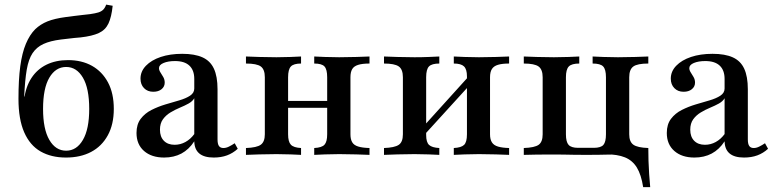

<svg xmlns="http://www.w3.org/2000/svg" viewBox="-20 -655 3275 812"><path d="M258.9 11.3Q196.8 11.3 151.6 -14.5Q106.5 -40.3 82.3 -95.6Q58.1 -150.8 58.1 -237.1Q58.1 -317.7 65.7 -374.6Q73.4 -431.5 89.5 -469.8Q105.6 -508.1 129 -531.5Q150.8 -552.4 180.6 -564.5Q210.5 -576.6 259.7 -583.1Q277.4 -585.5 294 -587.5Q310.5 -589.5 327.4 -591.5Q344.4 -593.5 360.5 -595.2Q383.1 -598.4 396 -602.4Q408.9 -606.5 416.5 -614.1Q424.2 -621.8 429 -635.5L456.5 -630.6Q451.6 -583.1 438.7 -555.6Q425.8 -528.2 398 -515.3Q370.2 -502.4 321 -496.8Q308.1 -496 294 -494.4Q279.8 -492.7 265.3 -491.1Q250.8 -489.5 237.9 -487.9Q192.7 -482.3 163.7 -469Q134.7 -455.6 117.7 -430.2Q100.8 -404.8 93.1 -360.5Q85.5 -316.1 82.3 -246.8H90.3L82.3 -235.5Q88.7 -287.9 112.9 -325Q137.1 -362.1 176.6 -381.5Q216.1 -400.8 267.7 -400.8Q325.8 -400.8 369 -376.6Q412.1 -352.4 436.7 -306.5Q461.3 -260.5 461.3 -194.4Q461.3 -129 435.9 -82.7Q410.5 -36.3 365.3 -12.5Q320.2 11.3 258.9 11.3ZM259.7 -17.7Q304 -17.7 330.6 -63.3Q357.3 -108.9 357.3 -194.4Q357.3 -281.5 330.6 -326.6Q304 -371.8 259.7 -371.8Q215.3 -371.8 188.7 -326.6Q162.1 -281.5 162.1 -194.4Q162.1 -108.9 188.7 -63.3Q215.3 -17.7 259.7 -17.7Z M674.2 11.3Q621 11.3 589.1 -16.5Q557.3 -44.4 557.3 -92.7Q557.3 -129 575 -152.4Q592.7 -175.8 620.6 -189.9Q648.4 -204 679.4 -213.3Q710.5 -222.6 738.3 -230.6Q766.1 -238.7 783.9 -250.4Q801.6 -262.1 801.6 -280.6V-321Q801.6 -358.1 781 -377.4Q760.5 -396.8 720.2 -396.8Q691.1 -396.8 671.8 -388.7Q652.4 -380.6 652.4 -366.9Q652.4 -358.1 658.5 -348.8Q664.5 -339.5 670.6 -329Q676.6 -318.5 676.6 -305.6Q676.6 -288.7 663.3 -277.8Q650 -266.9 628.2 -266.9Q604 -266.9 589.1 -282.3Q574.2 -297.6 574.2 -322.6Q574.2 -353.2 597.2 -377Q620.2 -400.8 659.7 -414.1Q699.2 -427.4 750.8 -427.4Q803.2 -427.4 836.3 -412.5Q869.4 -397.6 884.7 -364.5Q900 -331.5 900 -277.4V-65.3Q900 -46 906 -37.5Q912.1 -29 925 -29Q936.3 -29 948.4 -35.1Q960.5 -41.1 972.6 -49.2L985.5 -25.8Q965.3 -7.3 940.3 2Q915.3 11.3 883.9 11.3Q803.2 11.3 801.6 -57.3Q779 -22.6 747.2 -5.6Q715.3 11.3 674.2 11.3ZM718.5 -42.7Q742.7 -42.7 764.1 -54.4Q785.5 -66.1 801.6 -87.9V-239.5Q794.4 -226.6 777.8 -217.3Q761.3 -208.1 740.7 -199.6Q720.2 -191.1 700.8 -179.4Q681.5 -167.7 669 -150.4Q656.5 -133.1 656.5 -106.5Q656.5 -76.6 673 -59.7Q689.5 -42.7 718.5 -42.7Z M1308.9 0V-29Q1341.1 -30.6 1352.4 -43.1Q1363.7 -55.6 1363.7 -87.1V-328.2Q1363.7 -361.3 1352.4 -373.8Q1341.1 -386.3 1308.9 -386.3V-416.1Q1324.2 -415.3 1354 -414.1Q1383.9 -412.9 1414.5 -412.9Q1450 -412.9 1487.1 -414.1Q1524.2 -415.3 1542.7 -416.1V-386.3Q1512.1 -386.3 1494.4 -380.6Q1476.6 -375 1469.4 -362.5Q1462.1 -350 1462.1 -328.2V-87.1Q1462.1 -66.1 1469.4 -53.6Q1476.6 -41.1 1494.4 -35.5Q1512.1 -29.8 1542.7 -29V0Q1524.2 -0.8 1487.1 -2Q1450 -3.2 1414.5 -3.2Q1383.9 -3.2 1354 -2Q1324.2 -0.8 1308.9 0ZM1020.2 0V-29Q1066.1 -30.6 1083.1 -43.1Q1100 -55.6 1100 -87.1V-328.2Q1100 -361.3 1083.1 -373.8Q1066.1 -386.3 1020.2 -386.3V-416.1Q1038.7 -415.3 1076.2 -414.1Q1113.7 -412.9 1149.2 -412.9Q1179.8 -412.9 1209.3 -414.1Q1238.7 -415.3 1253.2 -416.1V-386.3Q1221.8 -386.3 1210.1 -373.8Q1198.4 -361.3 1198.4 -328.2V-87.1Q1198.4 -55.6 1210.1 -43.1Q1221.8 -30.6 1253.2 -29V0Q1238.7 -0.8 1209.3 -2Q1179.8 -3.2 1149.2 -3.2Q1113.7 -3.2 1076.2 -2Q1038.7 -0.8 1020.2 0ZM1160.5 -199.2V-228.2H1401.6V-199.2Z M1899.2 0V-29Q1930.6 -30.6 1942.7 -42.3Q1954.8 -54 1954.8 -87.1V-332.3Q1954.8 -362.1 1942.3 -374.2Q1929.8 -386.3 1899.2 -386.3V-416.1Q1914.5 -415.3 1944.4 -414.1Q1974.2 -412.9 2005.6 -412.9Q2041.1 -412.9 2077.8 -414.1Q2114.5 -415.3 2133.1 -416.1V-386.3Q2104 -386.3 2086.3 -381Q2068.5 -375.8 2060.5 -363.3Q2052.4 -350.8 2052.4 -328.2V-87.1Q2052.4 -65.3 2060.5 -52.8Q2068.5 -40.3 2086.3 -35.1Q2104 -29.8 2133.1 -29V0Q2114.5 -0.8 2077.8 -2Q2041.1 -3.2 2005.6 -3.2Q1974.2 -3.2 1944.4 -2Q1914.5 -0.8 1899.2 0ZM1604 0V-29Q1648.4 -30.6 1666.1 -42.3Q1683.9 -54 1683.9 -87.1V-328.2Q1683.9 -362.1 1666.1 -374.2Q1648.4 -386.3 1604 -386.3V-416.1Q1622.6 -415.3 1660.1 -414.1Q1697.6 -412.9 1733.1 -412.9Q1764.5 -412.9 1793.5 -414.1Q1822.6 -415.3 1837.9 -416.1V-386.3Q1806.5 -386.3 1794.4 -374.2Q1782.3 -362.1 1782.3 -328.2V-83.9Q1782.3 -53.2 1794.8 -41.9Q1807.3 -30.6 1837.9 -29V0Q1822.6 -0.8 1793.5 -2Q1764.5 -3.2 1733.1 -3.2Q1697.6 -3.2 1660.1 -2Q1622.6 -0.8 1604 0ZM1770.2 -79.8 1753.2 -100.8 1966.1 -336.3 1983.9 -314.5Z M2700 136.3Q2691.9 83.9 2673.4 53.6Q2654.8 23.4 2623 10.5Q2591.1 -2.4 2542.7 -2.4L2604.8 -20.2L2704.8 -29H2721.8Q2721.8 -3.2 2722.6 25Q2723.4 53.2 2725.4 81.5Q2727.4 109.7 2729.8 136.3ZM2195.2 0V-29Q2241.1 -30.6 2258.1 -42.7Q2275 -54.8 2275 -87.1V-328.2Q2275 -361.3 2257.7 -373.8Q2240.3 -386.3 2195.2 -386.3V-416.1Q2212.9 -415.3 2250 -414.1Q2287.1 -412.9 2322.6 -412.9Q2354 -412.9 2384.7 -414.1Q2415.3 -415.3 2429.8 -416.1V-386.3Q2397.6 -386.3 2385.5 -373.8Q2373.4 -361.3 2373.4 -328.2V-87.1Q2373.4 -54.8 2384.7 -42.3Q2396 -29.8 2425 -29.8H2491.1Q2521 -29.8 2531.9 -42.3Q2542.7 -54.8 2542.7 -87.1V-328.2Q2542.7 -361.3 2531 -373.8Q2519.4 -386.3 2486.3 -386.3V-416.1Q2501.6 -415.3 2531.5 -414.1Q2561.3 -412.9 2593.5 -412.9Q2629 -412.9 2666.5 -414.1Q2704 -415.3 2721.8 -416.1V-386.3Q2675.8 -386.3 2658.5 -373.8Q2641.1 -361.3 2641.1 -328.2V-87.1Q2641.1 -55.6 2658.5 -43.1Q2675.8 -30.6 2721.8 -29V0Q2703.2 -0.8 2666.5 -1.2Q2629.8 -1.6 2594.4 -1.6Q2572.6 -1.6 2553.6 -1.2Q2534.7 -0.8 2512.9 -0.4Q2491.1 0 2460.5 0Q2429.8 0 2406.9 -0.4Q2383.9 -0.8 2364.5 -1.2Q2345.2 -1.6 2322.6 -1.6Q2287.9 -1.6 2250.8 -1.2Q2213.7 -0.8 2195.2 0Z M2916.9 11.3Q2863.7 11.3 2831.9 -16.5Q2800 -44.4 2800 -92.7Q2800 -129 2817.7 -152.4Q2835.5 -175.8 2863.3 -189.9Q2891.1 -204 2922.2 -213.3Q2953.2 -222.6 2981 -230.6Q3008.9 -238.7 3026.6 -250.4Q3044.4 -262.1 3044.4 -280.6V-321Q3044.4 -358.1 3023.8 -377.4Q3003.2 -396.8 2962.9 -396.8Q2933.9 -396.8 2914.5 -388.7Q2895.2 -380.6 2895.2 -366.9Q2895.2 -358.1 2901.2 -348.8Q2907.3 -339.5 2913.3 -329Q2919.4 -318.5 2919.4 -305.6Q2919.4 -288.7 2906 -277.8Q2892.7 -266.9 2871 -266.9Q2846.8 -266.9 2831.9 -282.3Q2816.9 -297.6 2816.9 -322.6Q2816.9 -353.2 2839.9 -377Q2862.9 -400.8 2902.4 -414.1Q2941.9 -427.4 2993.5 -427.4Q3046 -427.4 3079 -412.5Q3112.1 -397.6 3127.4 -364.5Q3142.7 -331.5 3142.7 -277.4V-65.3Q3142.7 -46 3148.8 -37.5Q3154.8 -29 3167.7 -29Q3179 -29 3191.1 -35.1Q3203.2 -41.1 3215.3 -49.2L3228.2 -25.8Q3208.1 -7.3 3183.1 2Q3158.1 11.3 3126.6 11.3Q3046 11.3 3044.4 -57.3Q3021.8 -22.6 2989.9 -5.6Q2958.1 11.3 2916.9 11.3ZM2961.3 -42.7Q2985.5 -42.7 3006.9 -54.4Q3028.2 -66.1 3044.4 -87.9V-239.5Q3037.1 -226.6 3020.6 -217.3Q3004 -208.1 2983.5 -199.6Q2962.9 -191.1 2943.5 -179.4Q2924.2 -167.7 2911.7 -150.4Q2899.2 -133.1 2899.2 -106.5Q2899.2 -76.6 2915.7 -59.7Q2932.3 -42.7 2961.3 -42.7Z"/></svg>

Font: Playfair SemiBold
Style: Regular
Weight: 600
Designer: Claus Eggers Sørensen
Foundry: Claus Eggers Sørensen
Version: Version 2.001;gftools[0.9.30]